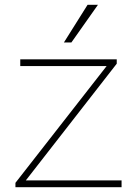

<svg xmlns="http://www.w3.org/2000/svg" viewBox="-20 -776 568 796"><path d="M484 0H44V-18L422 -502H64V-530H464V-512L87 -28H484ZM343 -756H386L276 -600H245Z"/></svg>

Font: Roundo ExtraLight
Style: Regular
Weight: 250
Designer: Namrata Goyal (Gurmukhi), Shiva Nallaperumal (Latin)
Foundry: Indian Type Foundry
Version: Version 1.000;PS 1.0;hotconv 1.0.88;makeotf.lib2.5.647800